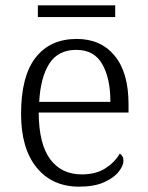

<svg xmlns="http://www.w3.org/2000/svg" viewBox="-20 -690 554 720"><path d="M277 10Q176 10 117.5 -61.5Q59 -133 59 -263Q59 -404 113.5 -474Q168 -544 268 -544Q358 -544 410 -481Q462 -418 462 -299V-268H125Q126 -149 168.5 -92.5Q211 -36 286 -36Q340 -36 375.5 -59Q411 -82 429 -114Q435 -111 439 -104Q443 -97 443 -87Q443 -69 425 -46Q407 -23 370 -6.5Q333 10 277 10ZM394 -308Q394 -396 363.5 -449.5Q333 -503 266 -503Q198 -503 165 -451.5Q132 -400 127 -308ZM122 -626V-670H412V-626Z"/></svg>

Font: Noto Serif Myanmar Light
Style: Regular
Weight: 300
Designer: Ben Mitchell and the Monotype Design Team
Foundry: Monotype Imaging Inc.
Version: Version 2.106; ttfautohint (v1.8.4.7-5d5b)